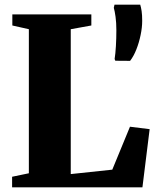

<svg xmlns="http://www.w3.org/2000/svg" viewBox="-20 -805 671 825"><path d="M32 0V-45.5L104 -60.5V-679.5L33 -695.5V-743H372.5V-695.5L284 -679.5V-57L462.5 -76L538.5 -260.5L623 -250L592 0ZM539 -543.5 475.5 -544 472.5 -551.5Q476 -572.5 478 -606.5Q480 -640.5 480 -675Q480 -707.5 476.5 -732.8Q473 -758 469 -771.5L472 -785H582.5Q586 -774 588.5 -757.5Q591 -741 591 -715.5Q591 -687 584.2 -654.5Q577.5 -622 566 -592.8Q554.5 -563.5 539 -543.5Z"/></svg>

Font: Merriweather 72pt Black
Style: Regular
Weight: 900
Version: Version 2.100